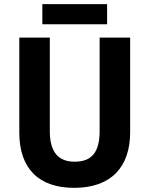

<svg xmlns="http://www.w3.org/2000/svg" viewBox="-20 -895 719 925"><path d="M496 -875H184V-778H496ZM607 -258V-714H460V-264C460 -164 424 -116 340 -116C261 -116 220 -162 220 -263V-714H73V-256C73 -85 165 10 337 10C517 10 607 -92 607 -258Z"/></svg>

Font: Noto Sans Thai Looped SemiCondensed
Style: Bold
Weight: 700
Width: 4
Designer: Sasikarn Vongin, Ben Mitchell
Foundry: The Fontpad Ltd
Version: Version 1.001